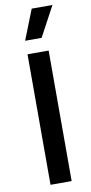

<svg xmlns="http://www.w3.org/2000/svg" viewBox="-103 -979 485 1020"><g transform="rotate(-10 140.0 -469.5)"><path d="M83 -777 147 -939H259L172 -777ZM83 -704H197V0H83Z"/></g></svg>

Font: CBA Beacon Sans Bold
Style: Regular
Weight: 700
Designer: Wei Huang
Foundry: Wei Huang
Version: Version 1.002